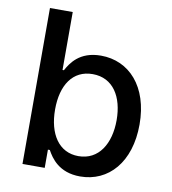

<svg xmlns="http://www.w3.org/2000/svg" viewBox="-82 -799 791 882"><g transform="rotate(10 313.0 -358.0)"><path d="M79.9 0H183.6V-84.9H192.5C211.6 -50.1 250.7 10.7 350.1 10.7C482.2 10.7 578.1 -95.2 578.1 -271.7C578.1 -448.5 480.8 -552.6 349.1 -552.6C247.9 -552.6 211.3 -490.8 192.5 -457H186.1V-727.3H79.9ZM183.9 -272.7C183.9 -386.7 233.7 -462.4 326.3 -462.4C422.6 -462.4 470.9 -381 470.9 -272.7C470.9 -163.4 421.2 -79.9 326.3 -79.9C235.1 -79.9 183.9 -158 183.9 -272.7Z"/></g></svg>

Font: Magic Ui Pro Medium
Style: Regular
Weight: 500
Designer: Stefan Endress, Andreas Faust
Version: Version 1.000;FEAKit 1.0